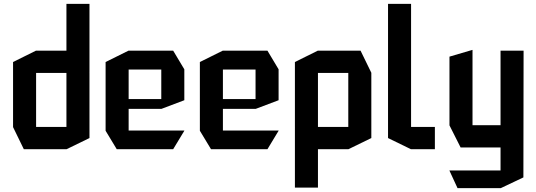

<svg xmlns="http://www.w3.org/2000/svg" viewBox="-20 -777 2790 1000"><path d="M445 -399 326 -513V-757H446V-399ZM168 -397V-513H365L446 -398V-397ZM104 0 48 -115V-116H326V0ZM48 -116V-454L167 -513H168V-116ZM326 0V-397H446V-58L327 0Z M588 0 530 -96V-97H940V-96L882 0ZM530 -97V-454L649 -513H650V-97ZM650 -210V-261H820V-210ZM650 -415V-513H882L940 -416V-415ZM820 -210V-415H940V-255L821 -210Z M1079 0 1021 -96V-97H1431V-96L1373 0ZM1021 -97V-454L1140 -513H1141V-97ZM1141 -210V-261H1311V-210ZM1141 -415V-513H1373L1431 -416V-415ZM1311 -210V-415H1431V-255L1312 -210Z M1636 -397V-513H1858L1914 -398V-397ZM1516 200V-114H1517L1636 0V200ZM1613 0 1516 -115V-116H1794V0ZM1516 -116V-454L1635 -513H1636V-116ZM1794 0V-397H1914V-58L1795 0Z M2120 0 2001 -58V-757H2121V0ZM2121 0V-116H2245V0Z M2587 203V-513H2707L2706 147L2588 203ZM2363 203 2321 112V111H2587V203ZM2379 -9 2321 -124V-125H2587V-9ZM2321 -125V-482L2440 -517H2441V-125Z"/></svg>

Font: Foldit Medium
Style: Regular
Weight: 500
Version: Version 1.003